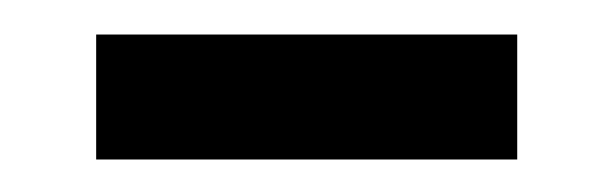

<svg xmlns="http://www.w3.org/2000/svg" viewBox="-20 -540 363 114"><path d="M37.1 -445.3V-519.5H287.1V-445.3Z"/></svg>

Font: GenEi M Gothic v2 Medium
Style: Regular
Weight: 500
Version: Version 2.0